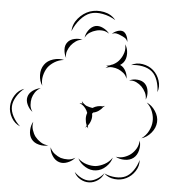

<svg xmlns="http://www.w3.org/2000/svg" viewBox="-147 -855 910 1026"><g transform="rotate(5 308.0 -342.5)"><path d="M205 -681Q206 -719 232 -750Q258 -781 294 -794Q330 -806 369.5 -798Q409 -790 433 -760Q401 -780 363.5 -787Q326 -794 297 -784Q269 -774 244 -745.5Q219 -717 205 -681ZM278 -652Q280 -673 294.5 -693Q309 -713 329 -719Q349 -724 371.5 -713Q394 -702 406 -685Q389 -697 370 -698.5Q351 -700 335 -695Q319 -691 303 -681Q287 -671 278 -652ZM421 -685Q431 -696 448.5 -702.5Q466 -709 480 -704Q493 -698 500.5 -680.5Q508 -663 507 -649Q503 -663 492 -670Q481 -677 470 -681Q460 -686 447 -689Q434 -692 421 -685ZM189 -536Q178 -554 176.5 -578.5Q175 -603 188 -619Q200 -635 224 -640.5Q248 -646 268 -640Q248 -639 232.5 -628Q217 -617 207 -604Q197 -591 190.5 -573.5Q184 -556 189 -536ZM403 -500Q409 -506 416 -511Q410 -512 405 -513Q416 -514 426 -517Q433 -521 441 -523Q453 -529 462.5 -537Q472 -545 478 -554Q490 -570 496.5 -591.5Q503 -613 497 -636Q511 -616 511.5 -587.5Q512 -559 498 -540Q490 -530 479 -523H481Q499 -515 510 -494Q521 -473 520 -453Q514 -472 500 -483Q486 -494 472 -500Q457 -506 439 -507.5Q421 -509 403 -500ZM538 -528Q565 -544 599 -538.5Q633 -533 657 -512Q681 -491 691.5 -458.5Q702 -426 691 -396Q691 -428 680.5 -458Q670 -488 651 -504Q631 -521 600 -527Q569 -533 538 -528ZM75 -377Q59 -400 58 -432.5Q57 -465 74 -489Q90 -512 121 -521.5Q152 -531 179 -524Q151 -521 128.5 -507Q106 -493 93 -475Q80 -456 74 -430Q68 -404 75 -377ZM535 -445Q554 -455 579.5 -453Q605 -451 620 -436Q635 -421 638 -395.5Q641 -370 632 -351Q633 -372 624 -389.5Q615 -407 603 -419Q591 -431 573.5 -439.5Q556 -448 535 -445ZM35 -233Q18 -245 7 -267.5Q-4 -290 1 -310Q6 -331 26.5 -345.5Q47 -360 68 -363Q49 -353 38.5 -337Q28 -321 24 -305Q20 -288 21.5 -269Q23 -250 35 -233ZM-24 -150Q-54 -162 -71 -191.5Q-88 -221 -87 -253Q-86 -285 -67.5 -313.5Q-49 -342 -19 -352Q-44 -332 -60 -305Q-76 -278 -77 -253Q-78 -227 -63 -199Q-48 -171 -24 -150ZM639 -336Q667 -324 686 -295Q705 -266 703 -236Q701 -205 679 -178.5Q657 -152 627 -143Q652 -161 665 -187Q678 -213 679 -237Q681 -261 671 -288.5Q661 -316 639 -336ZM339 -170Q335 -175 332 -181Q328 -177 323 -173Q327 -179 330 -187Q323 -202 322 -220Q321 -238 327 -253Q322 -267 314 -277Q310 -281 307 -285Q296 -296 281 -302Q289 -302 298 -300Q294 -307 293 -313Q301 -302 313 -294Q317 -292 320 -290Q328 -287 336 -285Q344 -283 351 -282H353Q378 -298 409 -295Q412 -297 415 -300Q413 -297 412 -295Q416 -294 419 -294Q414 -293 410 -292Q401 -279 387 -269.5Q373 -260 359 -258Q355 -254 353 -251Q357 -235 352 -217Q347 -199 336 -186Q337 -178 339 -170ZM135 -62Q112 -55 85 -61.5Q58 -68 44 -87Q30 -106 31 -134Q32 -162 44 -181Q39 -158 45.5 -137.5Q52 -117 63 -102Q75 -87 93 -75Q111 -63 135 -62ZM619 -130Q627 -107 620.5 -79Q614 -51 595 -36Q576 -21 547.5 -21Q519 -21 499 -33Q523 -29 544 -36Q565 -43 580 -55Q595 -67 606.5 -86Q618 -105 619 -130ZM285 -9Q271 9 246 19Q221 29 200 22Q178 15 163.5 -7.5Q149 -30 148 -53Q157 -32 173.5 -19.5Q190 -7 207 -1Q225 4 245.5 3.5Q266 3 285 -9ZM484 -27Q477 1 453 23.5Q429 46 400 49Q371 53 342.5 36Q314 19 301 -7Q322 13 348 20.5Q374 28 397 26Q420 23 444 10Q468 -3 484 -27ZM628 -27Q631 5 612.5 33.5Q594 62 565 76Q537 90 503 86.5Q469 83 446 61Q475 74 506.5 76Q538 78 561 67Q584 56 602 30Q620 4 628 -27ZM446 61Q438 84 416 99.5Q394 115 369 116Q344 117 321 103.5Q298 90 288 67Q305 85 327 96Q349 107 369 106Q389 105 410 92.5Q431 80 446 61Z"/></g></svg>

Font: Rubik Puddles
Style: Regular
Weight: 400
Designer: Hubert and Fischer, NaN
Foundry: Hubert and Fischer, NaN
Version: Version 2.200